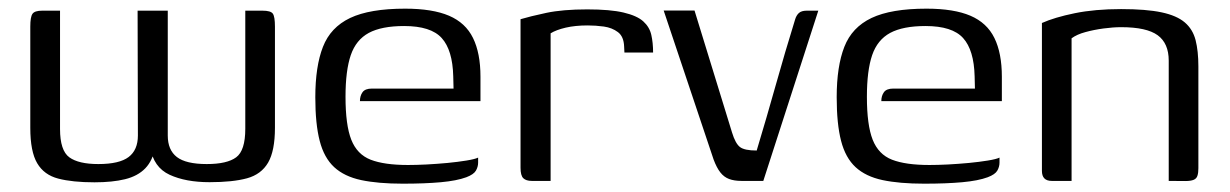

<svg xmlns="http://www.w3.org/2000/svg" viewBox="-20 -424 2883 450"><path d="M201.5 3.3Q149.8 3.3 116.6 -5.4Q83.3 -14 67.2 -41.4Q51 -68.7 51 -124.5V-361.6Q51 -384.4 56.2 -391.7Q61.4 -399 78.9 -399H120.7V-121.8Q120.7 -71.1 142.5 -55.3Q164.2 -39.5 210.6 -39.5Q259.7 -39.5 281.5 -56Q303.2 -72.5 303.2 -106.5L302.5 -399H373.2V-106.3Q373.2 -72.5 394.5 -56Q415.9 -39.5 464.5 -39.5Q512.2 -39.5 533.5 -55.3Q554.9 -71.1 554.9 -122.1V-399H595.2Q614.7 -399 619.5 -391.9Q624.4 -384.9 624.4 -361.6V-124.5Q624.4 -70.5 608.4 -42.9Q592.3 -15.3 558.8 -6.1Q525.3 3 471.2 3Q415.2 3 377.5 -14.4Q339.7 -31.9 332.2 -78.7L343.7 -79.4Q338.2 -47.8 320.5 -29.5Q302.9 -11.3 273.2 -4Q243.5 3.3 201.5 3.3Z M924.1 6.5Q866.1 6.5 826.6 -1.9Q787.1 -10.3 763.3 -32.2Q739.5 -54.2 729.3 -93.8Q719 -133.4 719 -196.1Q719 -268.5 736.9 -314.2Q754.7 -360 800.7 -381.9Q846.7 -403.7 929.5 -403.7Q993.7 -403.7 1032.5 -387.1Q1071.2 -370.5 1088.6 -335Q1106.1 -299.5 1106.1 -244.1V-187H823.6Q823.6 -199.4 829.7 -207.9Q835.8 -216.4 851.7 -216.4H1043L1042.3 -245Q1040.8 -306.6 1015.3 -334.8Q989.9 -363 927.2 -363Q874.5 -363 844.4 -346.9Q814.4 -330.7 802.1 -294.7Q789.8 -258.7 789.8 -197.2Q789.8 -131 803.3 -96.6Q816.9 -62.1 848.7 -49.7Q880.6 -37.3 936.2 -37.3Q955.2 -37.3 979.7 -38.5Q1004.3 -39.8 1028.9 -42.1Q1053.5 -44.5 1073.2 -47.7Q1092.9 -50.9 1100.6 -54.6V-42.8Q1100.6 -33.2 1095.5 -24.2Q1090.4 -15.2 1073 -8.6Q1050.6 -0.3 1013.1 3.1Q975.7 6.5 924.1 6.5Z M1270.5 0H1226.3Q1213.1 0 1206.5 -6.3Q1200 -12.7 1200 -30.7V-379Q1221.6 -385.5 1260.2 -393.8Q1298.9 -402 1356.3 -402Q1410.1 -402 1441.5 -394.6Q1473 -387.2 1487.7 -373.9Q1502.4 -360.6 1506.5 -342.2Q1510.7 -323.8 1510.7 -300.8H1443.5L1442.8 -314.8Q1442 -338.4 1428.3 -348.7Q1414.5 -359.1 1395.2 -361.8Q1376 -364.4 1357.4 -364.4Q1328.3 -364.4 1305.8 -359.2Q1283.3 -353.9 1270.5 -345.9Z M1717.8 0Q1700.8 0 1688.8 -4.5Q1676.8 -9 1668.3 -19.9Q1659.8 -30.7 1652.5 -50.1L1535.5 -399.3H1607.8L1695.7 -113.5Q1703.6 -87.6 1714.3 -79.4Q1725 -71.2 1753.5 -71.2Q1776.8 -148.4 1798.4 -225.4Q1820 -302.4 1843.4 -377.9Q1846.2 -387.8 1852.3 -393.4Q1858.4 -399 1870.8 -399H1897.9L1769 0Z M2146.1 6.5Q2088.1 6.5 2048.6 -1.9Q2009.1 -10.3 1985.3 -32.2Q1961.5 -54.2 1951.3 -93.8Q1941 -133.4 1941 -196.1Q1941 -268.5 1958.9 -314.2Q1976.7 -360 2022.7 -381.9Q2068.7 -403.7 2151.5 -403.7Q2215.7 -403.7 2254.5 -387.1Q2293.2 -370.5 2310.6 -335Q2328.1 -299.5 2328.1 -244.1V-187H2045.6Q2045.6 -199.4 2051.7 -207.9Q2057.8 -216.4 2073.7 -216.4H2265L2264.3 -245Q2262.8 -306.6 2237.3 -334.8Q2211.9 -363 2149.2 -363Q2096.5 -363 2066.4 -346.9Q2036.4 -330.7 2024.1 -294.7Q2011.8 -258.7 2011.8 -197.2Q2011.8 -131 2025.3 -96.6Q2038.9 -62.1 2070.7 -49.7Q2102.6 -37.3 2158.2 -37.3Q2177.2 -37.3 2201.7 -38.5Q2226.3 -39.8 2250.9 -42.1Q2275.5 -44.5 2295.2 -47.7Q2314.9 -50.9 2322.6 -54.6V-42.8Q2322.6 -33.2 2317.5 -24.2Q2312.4 -15.2 2295 -8.6Q2272.6 -0.3 2235.1 3.1Q2197.7 6.5 2146.1 6.5Z M2445 0Q2422 0 2422 -23.5V-370.1Q2451.5 -383.3 2498.8 -393Q2546.2 -402.7 2607.6 -402.7Q2666.5 -402.7 2702.3 -395.1Q2738.1 -387.5 2756.9 -371.4Q2775.7 -355.3 2782.2 -329.8Q2788.7 -304.2 2788.7 -268.2V-29.7Q2788.7 -19 2786.5 -12.2Q2784.4 -5.3 2777.5 -2.5Q2770.7 0.3 2757.7 0.3L2719.2 0V-281.8Q2719.2 -322.5 2693.3 -341.4Q2667.4 -360.3 2607.9 -360.3Q2589 -360.3 2566.6 -357.3Q2544.1 -354.3 2524 -348.8Q2503.9 -343.4 2491.5 -334.2V0Z"/></svg>

Font: Genos Thin
Style: Regular
Weight: 100
Designer: Robert E. Leuschke
Foundry: Robert E. Leuschke
Version: Version 1.010